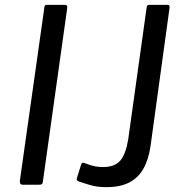

<svg xmlns="http://www.w3.org/2000/svg" viewBox="-20 -762 747 792"><path d="M248 -742Q260 -742 257 -727L157 -14Q156 -5 153 -2.5Q150 0 140 0H75Q66 0 63.5 -4.5Q61 -9 62 -17L163 -731Q164 -738 166 -740Q168 -742 174 -742ZM601 -160Q593 -104 571.5 -66Q550 -28 512.5 -9Q475 10 419 10Q379 10 350.5 1Q322 -8 309 -12Q301 -15 298 -18Q295 -21 297 -27L315 -84Q317 -89 320 -90.5Q323 -92 330 -89Q342 -84 361 -78.5Q380 -73 406 -73Q453 -73 476 -99.5Q499 -126 509 -188L585 -732Q586 -738 588 -740Q590 -742 596 -742H671Q682 -742 679 -727L601 -160Z"/></svg>

Font: Libre Franklin
Style: Italic
Weight: 400
Italic angle: -8°
Designer: Pablo Impallari, Rodrigo Fuenzalida, Nhung Nguyen
Foundry: Impallari Type
Version: Version 3.000